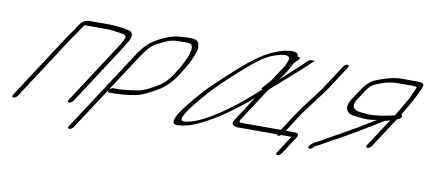

<svg xmlns="http://www.w3.org/2000/svg" viewBox="-64 -744 2557 1144"><g transform="rotate(10 1214.0 -172.0)"><path d="M60.2 30 319.7 -369C327.2 -380 335.6 -391 344.5 -403L366.2 -437C369.7 -442 374.2 -447 377.6 -452C381.1 -453 386.1 -453 391.1 -453H507.1C533.1 -453 568.1 -449 610.7 -442C618.2 -441 624.7 -436 631.3 -429C632.8 -424 625.4 -407 609.2 -378L362 2C357.1 10 358.6 17 366.6 17C374.6 17 387.1 10 392 2L618.9 -347C647.1 -390 662.4 -417 664.8 -428C670.2 -447 662.5 -464 645.5 -468L628.5 -472C624 -473 617.9 -475 608.4 -476C587.4 -478 552.9 -483 525.9 -483H409.9C370.9 -483 357 -469 336.2 -437L325.9 -420L289.7 -369L30.2 30C25.3 38 27.8 45 35.8 45C43.8 45 55.3 38 60.2 30Z M420.2 156 730.1 -319C753.3 -354 771.7 -379 789 -394C799 -404 814.9 -414 838.3 -425C900.1 -455 903.1 -457 989.1 -457C1006.1 -457 1017.1 -455 1021.6 -452C1039.7 -440 1028.1 -392 1011.3 -358C996.5 -328 991.1 -315 962 -270C936.3 -226 904.1 -193 865.7 -172C838.3 -157 816.4 -143 787.5 -133C759.6 -123 676.7 -113 643.7 -113H611.7C603.7 -113 592.2 -106 587.3 -98C582.3 -90 583.9 -83 591.9 -83H623.9C628.9 -83 634.9 -83 640.4 -84C668.4 -84 705.3 -88 750.3 -96C775.3 -100 805.2 -112 838.5 -131C869.4 -147 890.8 -160 903.7 -170C948 -205 970.8 -233 1012.7 -304C1034 -337 1052.2 -376 1065.9 -420C1069.8 -432 1068.7 -446 1064.5 -462C1060.4 -478 1043.9 -487 1014.9 -487H994.9C985.9 -487 973.4 -486 957.9 -485L933.9 -483C905.9 -479 877 -469 844.1 -453C776.9 -420 749 -394 700.1 -319L390.2 156C385.2 164 387.8 171 395.8 171C403.8 171 415.2 164 420.2 156Z M1733.8 -481C1696.3 -446 1652.9 -405 1602.6 -360C1590.8 -349 1579.9 -340 1574 -334C1577.9 -339 1584.8 -349 1595.6 -363C1621.1 -397 1634.6 -426 1648.2 -455C1669.6 -495 1663.3 -515 1628.3 -515C1601.3 -517 1563.4 -509 1515.7 -489C1446.1 -459 1393.7 -418 1313.8 -348C1283.2 -321 1235.9 -277 1173.7 -217C1144.2 -188 1101.9 -140 1048.9 -73C1007.7 -19 993.2 15 1003.5 31C1011.6 41 1040.6 40 1091.4 27C1110.3 22 1138.2 11 1175.9 -8C1213.6 -27 1256.2 -52 1303.7 -85C1363.1 -128 1408.6 -163 1438.2 -189L1556.6 -293C1656.3 -380 1725.4 -442 1760.9 -477C1762.8 -479 1764.8 -481 1766.8 -483ZM1489.1 -260 1408.2 -189C1362.8 -149 1271.7 -84 1249.9 -71C1193.5 -34 1112.1 9 1059.1 9C1021.1 9 1059.2 -55 1172.3 -182C1215.6 -230 1274.7 -287 1349.7 -353C1412.9 -408 1457.3 -445 1509 -466C1531.9 -475 1538.9 -476 1558.8 -482C1591.7 -489 1608.7 -485 1613.9 -471C1617.1 -462 1587 -401 1577.2 -386C1565.5 -368 1549.9 -342 1526.3 -316C1510.5 -299 1501.7 -288 1495.8 -281L1485.9 -271C1480 -264 1480.1 -260 1489.1 -260Z M1393.5 -64 1607.1 -392C1630.3 -427 1646.6 -450 1657.1 -459C1667.5 -468 1673.9 -475 1674.9 -479C1678.8 -491 1661.8 -493 1648.9 -481C1627 -461 1610.2 -443 1577.6 -393L1363.5 -64C1358.6 -56 1353.6 -48 1349.7 -40C1342.3 -25 1361.4 -13 1375.9 -12H1620.9C1620.4 -7 1622.5 -5 1628.5 -5C1634.5 -5 1640.4 -7 1645.9 -12H1701.9C1704.9 -12 1706.9 -12 1707.4 -11L1638.2 95C1633.3 103 1635.8 110 1643.8 110C1651.8 110 1663.3 103 1668.2 95L1734.4 -7C1750.8 -30 1746.7 -42 1721.7 -42H1668.7L1711.7 -109C1723.1 -126 1740.3 -155 1753.7 -172L1770.5 -194C1782.4 -210 1795.3 -228 1806.2 -242L1820.5 -261C1829.9 -274 1842.8 -288 1851.7 -302L1874 -333L1968.4 -478C1973.4 -486 1970.8 -493 1962.8 -493C1954.8 -493 1943.4 -486 1938.4 -478L1844 -333L1821.7 -302C1814.3 -291 1804.9 -278 1793.5 -265L1779.2 -246C1767.8 -231 1753.9 -213 1741.5 -196L1725.7 -174L1695 -130C1691.6 -123 1686.1 -116 1681.7 -109L1638.7 -42H1414.7C1390.7 -42 1378.2 -41 1393.5 -64Z M2189.2 -41 2307.8 -223 2315.3 -226C2333.8 -231 2343.6 -253 2328.6 -255C2352.8 -298 2383.9 -345 2401.1 -384C2409.5 -403 2418.4 -417 2425.2 -437C2435 -465 2420 -467 2381 -467H2291C2253 -467 2204.1 -455 2145.8 -432C2114.9 -420 2087.5 -395 2063.8 -359L2023.8 -298C1996.1 -256 1997.3 -226 2025.4 -208C2033 -203 2051.5 -200 2079 -197C2106.5 -194 2126.1 -193 2137.1 -193C2148.1 -193 2167 -195 2193.5 -200C2190.5 -198 2189 -197 2188 -197L2128.3 -161C2103.4 -145 2079 -130 2054.6 -117C2017.8 -97 1997.4 -82 1964.5 -66C1946.1 -57 1933.6 -48 1917.2 -39C1902.3 -31 1874.9 -14 1858.4 -7C1841.5 -1 1802.2 32 1823.3 38C1831.8 41 1841.8 35 1854.2 20L1854.6 19C1875.6 11 1903.4 -7 1922.4 -17C1938.8 -26 1951.2 -35 1969.2 -43C1994.1 -55 2037.4 -82 2064.8 -97C2095.1 -114 2112.6 -125 2137 -140L2219.6 -190C2228 -195 2234 -199 2240.5 -202C2249 -205 2258.4 -208 2269.9 -211L2159.2 -41C2154.3 -33 2156.8 -26 2164.8 -26C2172.8 -26 2184.3 -33 2189.2 -41ZM2143.8 -223C2120.8 -223 2106.8 -227 2087.3 -228C2045.3 -232 2026.1 -256 2053.8 -298L2093.8 -359C2103.2 -374 2112.1 -384 2122.1 -392C2132 -400 2151.4 -409 2181.9 -420C2212.3 -431 2245.2 -437 2279.2 -437H2361.2C2383.2 -437 2392.2 -435 2391.3 -431L2384.4 -413C2382 -406 2379.5 -401 2376 -396C2373.6 -391 2371.1 -386 2369.2 -380C2362.8 -363 2351.9 -347 2340.6 -326C2329.2 -305 2305 -266 2292.7 -245C2229.3 -230 2179.8 -223 2143.8 -223Z"/></g></svg>

Font: MewTooHand
Style: UltimateIta
Weight: 400
Designer: Mew Too, Robert Jablonski
Version: Version 0.77